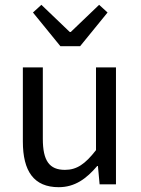

<svg xmlns="http://www.w3.org/2000/svg" viewBox="-20 -766 584 798"><path d="M117 -714 231 -574H313L427 -714L392 -746L274 -633H270L152 -746ZM75 -178C75 -54 121 12 224 12C291 12 339 -23 384 -76H387L394 0H462V-486H379V-142C334 -84 299 -60 250 -60C185 -60 158 -98 158 -189V-486H75Z"/></svg>

Font: Cambridge Sans
Style: Regular
Weight: 400
Version: Version 2.020;PS 002.020;hotconv 1.0.88;makeotf.lib2.5.64775